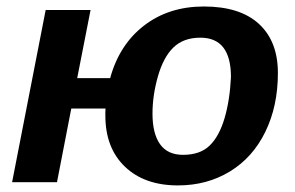

<svg xmlns="http://www.w3.org/2000/svg" viewBox="-20 -559 905 589"><path d="M832.5 -335Q832.5 -233.4 793.9 -154.5Q755.4 -75.7 685.3 -33Q615.2 9.8 525.9 9.8Q423.3 9.8 363.3 -47.6Q303.2 -105 303.2 -204.6V-215.3L303.7 -226.1H198.7L154.8 0H17.1L120.1 -528.3H257.8L216.8 -319.3H317.9Q346.2 -422.4 422.1 -480.7Q498 -539.1 605.5 -539.1Q716.3 -539.1 774.4 -485.6Q832.5 -432.1 832.5 -335ZM688.5 -322.8Q688.5 -443.4 594.7 -443.4Q543 -443.4 512.2 -413.6Q481.4 -383.8 464.6 -325.2Q447.8 -266.6 447.8 -210.4Q447.8 -149.4 470.9 -116.7Q494.1 -84 541.5 -84Q593.8 -84 623 -112.3Q652.3 -140.6 668.7 -195.8Q685.1 -251 688.5 -322.8Z"/></svg>

Font: Liberation Sans
Style: Bold Italic
Weight: 700
Italic angle: -12°
Designer: Steve Matteson
Foundry: Ascender Corporation
Version: Version 2.1.5